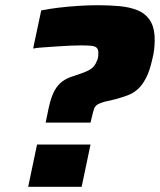

<svg xmlns="http://www.w3.org/2000/svg" viewBox="-20 -716 613 736"><path d="M155 -246 167 -304Q176 -345 189 -368.5Q202 -392 220.5 -405Q239 -418 264 -425L290 -434Q301 -438 310.5 -442Q320 -446 327.5 -451Q335 -456 341 -463.5Q347 -471 351 -482Q355 -489 356 -496.5Q357 -504 357 -514Q357 -527 350.5 -533Q344 -539 329.5 -540.5Q315 -542 291 -542Q275 -542 250 -541Q225 -540 198 -538Q171 -536 147 -534.5Q123 -533 107 -530L138 -676Q167 -682 204 -686.5Q241 -691 280.5 -693.5Q320 -696 355 -696Q398 -696 437.5 -692.5Q477 -689 507.5 -676.5Q538 -664 555.5 -637Q573 -610 573 -562Q573 -545 571 -527Q569 -509 564 -490Q554 -444 539.5 -416.5Q525 -389 507.5 -373.5Q490 -358 469 -350.5Q448 -343 424 -336L381 -326Q363 -321 354 -315.5Q345 -310 341 -299.5Q337 -289 332 -267L327 -246ZM88 0 122 -162H327L293 0Z"/></svg>

Font: Saira SemiExpanded ExtraBold
Style: Italic
Weight: 800
Width: 6
Italic angle: -12°
Designer: Hector Gatti with collaboration of the Omnibus-Type team
Foundry: Omnibus-Type
Version: Version 1.101